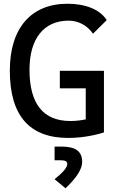

<svg xmlns="http://www.w3.org/2000/svg" viewBox="-20 -723 626 1020"><path d="M342.8 9.8C430.7 9.8 504.9 -10.7 532.2 -19.5V-346.7H297.9V-253.9H435.5V-88.9C412.1 -84 385.3 -80.1 354.5 -80.1C210 -80.1 136.7 -170.9 136.7 -352.5C136.7 -518.6 213.4 -613.3 344.7 -613.3C396.5 -613.3 443.8 -587.9 474.1 -543.9L546.9 -616.2C512.2 -671.4 436 -703.1 338.9 -703.1C144.5 -703.1 32.2 -573.2 32.2 -347.7C32.2 -109.4 135.7 9.8 342.8 9.8ZM328.1 277.3C388.7 219.2 416.5 174.8 416.5 137.2C416.5 81.1 381.8 55.7 306.6 55.7H270V128.4H301.8C326.2 128.4 337.4 134.3 337.4 147.5C337.4 166.5 316.4 191.9 270 229Z"/></svg>

Font: Cascadia Code PL
Style: Regular
Weight: 400
Monospace: yes
Designer: Aaron Bell
Foundry: Saja Typeworks
Version: Version 2404.023